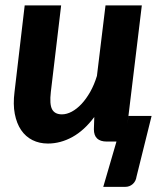

<svg xmlns="http://www.w3.org/2000/svg" viewBox="-20 -536 628 727"><path d="M517 -515.5 462.5 -65.5 466.5 -97H554L497 132.5Q494.5 150.5 482.5 161Q470.5 171.5 454.5 171.5H371L421 0H384.5Q335.5 0 335.5 -46.5L337 -93Q299 -42 254 -17.2Q209 7.5 161.5 7.5Q129 7.5 103 -5.5Q77 -18.5 60 -43.5Q43 -68.5 36 -104.8Q29 -141 35 -188L73.5 -515.5H211.5L172.5 -188Q167 -141.5 177.2 -122.2Q187.5 -103 214.5 -103Q232.5 -103 251.8 -113.2Q271 -123.5 288.8 -142.5Q306.5 -161.5 321.8 -188.5Q337 -215.5 347 -248.5L379.5 -515.5Z"/></svg>

Font: Lato Heavy
Style: Italic
Weight: 800
Italic angle: -7°
Designer: Lukasz Dziedzic
Foundry: tyPoland Lukasz Dziedzic
Version: Version 2.007; 2014-02-27